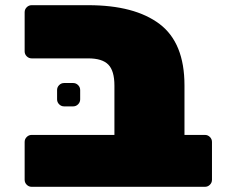

<svg xmlns="http://www.w3.org/2000/svg" viewBox="-20 -720 890 740"><path d="M691 -391V-200H770Q781 -200 789 -192Q797 -184 797 -173V-27Q797 -16 789 -8Q781 0 770 0H102Q91 0 83 -8Q75 -16 75 -27V-173Q75 -184 83 -192Q91 -200 102 -200H421V-390Q421 -447 397.5 -471Q374 -495 320 -495H102Q91 -495 83 -503Q75 -511 75 -522V-673Q75 -684 83 -692Q91 -700 102 -700H320Q499 -700 595 -627.5Q691 -555 691 -391ZM262 -310H227Q216 -310 208 -318Q200 -326 200 -337V-373Q200 -384 208 -392Q216 -400 227 -400H262Q273 -400 281 -392Q289 -384 289 -373V-337Q289 -326 281 -318Q273 -310 262 -310Z"/></svg>

Font: Rubik Mono One
Style: Regular
Weight: 400
Designer: Hubert and Fischer with Elvire Volk Leonovitch (Cyrillic Expansion: Cyreal)
Foundry: Hubert and Fischer with Elvire Volk Leonovitch
Version: Version 2.000